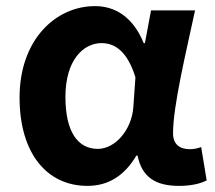

<svg xmlns="http://www.w3.org/2000/svg" viewBox="-20 -594 704 628"><path d="M266 14C334 14 387 -19 426 -85H430C444 -14 490 14 565 14C607 14 637 6 656 -4L638 -113C625 -108 612 -106 601 -106C569 -106 546 -121 546 -158C546 -248 589 -425 618 -560H474L454 -453H450C415 -539 356 -574 291 -574C161 -574 44 -463 44 -275C44 -93 133 14 266 14ZM300 -107C235 -107 194 -162 194 -277C194 -398 253 -453 312 -453C359 -453 398 -422 423 -341L416 -242C410 -168 356 -107 300 -107Z"/></svg>

Font: Noto Sans T Chinese Bold
Style: Bold
Weight: 700
Designer: Ryoko NISHIZUKA (kana & ideographs); Paul D. Hunt (Latin, Greek & Cyrillic); Wenlong ZHANG (bopomofo); Sandoll Communica
Foundry: Adobe Systems Incorporated
Version: Version 1.000;PS 1;hotconv 1.0.78;makeotf.lib2.5.61930